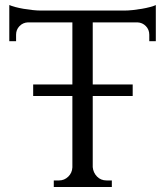

<svg xmlns="http://www.w3.org/2000/svg" viewBox="-20 -743 658 764"><path d="M475 -701Q490 -701 508.5 -703Q527 -705 544.5 -708Q562 -711 577 -715Q592 -719 600 -723V-579H574V-605Q574 -625 560.5 -639Q547 -653 527 -654H349V-407H508V-361H349V-78Q351 -56 366 -40.5Q381 -25 404 -25H425V1H194V-25H215Q236 -25 251.5 -40Q267 -55 268 -77V-361H112V-407H268V-654H91Q71 -653 57.5 -639Q44 -625 44 -605V-579H17V-723Q26 -719 41 -715Q56 -711 73.5 -708Q91 -705 109.5 -703Q128 -701 143 -701Z"/></svg>

Font: Constantine
Style: Regular
Weight: 400
Designer: Dukom Design
Version: Version 1.001;PS 001.001;hotconv 1.0.56;makeotf.lib2.0.21325